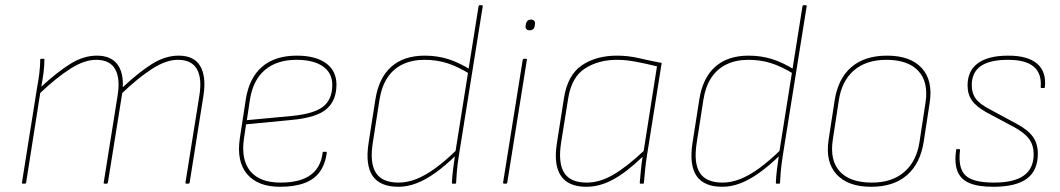

<svg xmlns="http://www.w3.org/2000/svg" viewBox="-20 -703 4056 735"><path d="M68 0Q63 0 64 -4L122 -368Q127 -394 130.5 -422Q134 -450 134 -475Q134 -478 137 -478H147Q149 -478 149.5 -477.5Q150 -477 150 -475Q150 -450 146.5 -424Q143 -398 138 -371Q200 -428 250 -459Q300 -490 351 -490Q403 -490 428 -458.5Q453 -427 450 -369Q512 -427 562.5 -458.5Q613 -490 664 -490Q723 -490 746.5 -450Q770 -410 759 -338L706 -4Q705 0 701 0H694Q689 0 690 -4L743 -336Q754 -402 734 -438Q714 -474 661 -474Q616 -474 563 -440Q510 -406 448 -347L393 -4Q392 -1 391 -0.5Q390 0 388 0H381Q376 0 377 -4L430 -336Q441 -402 421 -438Q401 -474 348 -474Q303 -474 249.5 -440Q196 -406 134 -347L80 -4Q79 -1 78 -0.5Q77 0 75 0Z M1052 12Q967 12 926 -36.5Q885 -85 898 -173L921 -323Q934 -405 983.5 -447.5Q1033 -490 1116 -490Q1188 -490 1228 -461Q1268 -432 1268 -379Q1268 -319 1230.5 -286Q1193 -253 1098 -244L922 -227L914 -173Q902 -92 938 -48Q974 -4 1054 -4Q1128 -4 1168 -32.5Q1208 -61 1215 -118Q1215 -122 1219 -122H1228Q1231 -122 1231 -118Q1225 -74 1204 -45Q1183 -16 1145 -2Q1107 12 1052 12ZM925 -243 1096 -259Q1181 -267 1216.5 -294.5Q1252 -322 1252 -378Q1252 -424 1216 -449Q1180 -474 1115 -474Q1040 -474 994.5 -435.5Q949 -397 937 -323Z M1505 12Q1435 12 1406.5 -29.5Q1378 -71 1391 -156L1417 -322Q1430 -405 1478 -447.5Q1526 -490 1606 -490Q1653 -490 1695 -477Q1737 -464 1783 -435L1780 -419Q1731 -449 1691 -461.5Q1651 -474 1605 -474Q1557 -474 1521 -456.5Q1485 -439 1463 -405.5Q1441 -372 1433 -323L1407 -156Q1395 -79 1419 -41.5Q1443 -4 1506 -4Q1539 -4 1573.5 -17.5Q1608 -31 1646.5 -59Q1685 -87 1729 -130L1726 -109Q1684 -68 1646 -41Q1608 -14 1573.5 -1Q1539 12 1505 12ZM1713 0Q1712 0 1711 -0.5Q1710 -1 1710 -3Q1711 -28 1714.5 -55.5Q1718 -83 1722 -110L1723 -119L1812 -679Q1813 -682 1814 -682.5Q1815 -683 1817 -683H1824Q1829 -683 1828 -679L1737 -110Q1731 -72 1729 -47.5Q1727 -23 1726 -3Q1726 0 1723 0Z M1910 0Q1905 0 1906 -5L1981 -474Q1982 -478 1986 -478H1993Q1995 -478 1996.5 -477.5Q1998 -477 1997 -474L1922 -5Q1921 -1 1920 -0.5Q1919 0 1917 0ZM2007 -587Q1999 -587 1995 -592Q1991 -597 1992 -604L1993 -611Q1995 -619 1999.5 -623.5Q2004 -628 2013 -628Q2021 -628 2025 -623.5Q2029 -619 2028 -611L2027 -604Q2026 -596 2021 -591.5Q2016 -587 2007 -587Z M2225 12Q2179 12 2151 -6.5Q2123 -25 2113 -62.5Q2103 -100 2112 -156L2139 -328Q2153 -416 2207.5 -453Q2262 -490 2342 -490Q2385 -490 2425.5 -480.5Q2466 -471 2513 -462L2457 -110Q2451 -72 2449 -47.5Q2447 -23 2445 -3Q2445 0 2442 0H2432Q2429 0 2429 -3Q2431 -26 2433.5 -52Q2436 -78 2440 -103Q2379 -44 2327.5 -16Q2276 12 2225 12ZM2226 -4Q2276 -4 2327.5 -34Q2379 -64 2444 -125L2495 -449Q2455 -459 2415.5 -466.5Q2376 -474 2342 -474Q2271 -474 2219.5 -441Q2168 -408 2155 -326L2128 -157Q2116 -80 2139.5 -42Q2163 -4 2226 -4Z M2745 12Q2675 12 2646.5 -29.5Q2618 -71 2631 -156L2657 -322Q2670 -405 2718 -447.5Q2766 -490 2846 -490Q2893 -490 2935 -477Q2977 -464 3023 -435L3020 -419Q2971 -449 2931 -461.5Q2891 -474 2845 -474Q2797 -474 2761 -456.5Q2725 -439 2703 -405.5Q2681 -372 2673 -323L2647 -156Q2635 -79 2659 -41.5Q2683 -4 2746 -4Q2779 -4 2813.5 -17.5Q2848 -31 2886.5 -59Q2925 -87 2969 -130L2966 -109Q2924 -68 2886 -41Q2848 -14 2813.5 -1Q2779 12 2745 12ZM2953 0Q2952 0 2951 -0.5Q2950 -1 2950 -3Q2951 -28 2954.5 -55.5Q2958 -83 2962 -110L2963 -119L3052 -679Q3053 -682 3054 -682.5Q3055 -683 3057 -683H3064Q3069 -683 3068 -679L2977 -110Q2971 -72 2969 -47.5Q2967 -23 2966 -3Q2966 0 2963 0Z M3315 12Q3226 12 3182.5 -35.5Q3139 -83 3152 -168L3175 -318Q3188 -402 3239 -446Q3290 -490 3376 -490Q3465 -490 3508.5 -442.5Q3552 -395 3539 -310L3516 -160Q3503 -77 3452 -32.5Q3401 12 3315 12ZM3318 -4Q3395 -4 3442 -45Q3489 -86 3500 -160L3523 -310Q3535 -389 3495.5 -431.5Q3456 -474 3373 -474Q3296 -474 3249 -433.5Q3202 -393 3191 -318L3168 -168Q3156 -89 3195 -46.5Q3234 -4 3318 -4Z M3782 12Q3725 12 3691.5 -2Q3658 -16 3645.5 -47Q3633 -78 3640 -128Q3640 -132 3643 -132H3652Q3654 -132 3654.5 -131.5Q3655 -131 3655 -127Q3647 -60 3675.5 -32Q3704 -4 3785 -4Q3862 -4 3899.5 -31Q3937 -58 3937 -113Q3937 -147 3919.5 -171Q3902 -195 3861 -217L3758 -272Q3718 -294 3701 -318Q3684 -342 3684 -376Q3684 -432 3723.5 -461Q3763 -490 3840 -490Q3915 -490 3950.5 -459Q3986 -428 3980 -370Q3980 -366 3976 -366H3967Q3964 -366 3964 -370Q3968 -422 3937 -448Q3906 -474 3839 -474Q3769 -474 3734.5 -450Q3700 -426 3700 -377Q3700 -346 3715.5 -325Q3731 -304 3770 -284L3872 -229Q3915 -206 3934 -179.5Q3953 -153 3953 -115Q3953 -50 3911 -19Q3869 12 3782 12Z"/></svg>

Font: Sofia Sans Hairline
Style: Italic
Weight: 1
Italic angle: -9°
Designer: Botio Nikoltchev, Ani Petrova
Foundry: lettersoup
Version: Version 4.102